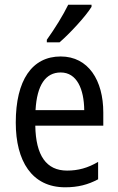

<svg xmlns="http://www.w3.org/2000/svg" viewBox="-20 -786 502 816"><path d="M369 -757V-766H270C248 -721 214 -666 179 -617V-606H233C275 -642 344 -716 369 -757ZM238 -546C116 -546 47 -445 47 -265C47 -102 115 10 257 10C311 10 354 -1 397 -24V-98C353 -72 312 -61 265 -61C177 -61 132 -125 130 -252H419V-308C419 -444 356 -546 238 -546ZM238 -478C307 -478 337 -407 338 -318H131C137 -425 174 -478 238 -478Z"/></svg>

Font: Noto Sans Bengali Condensed
Style: Regular
Weight: 400
Width: 3
Designer: Jelle Bosma - Monotype Design Team
Foundry: Monotype Imaging Inc.
Version: Version 2.003